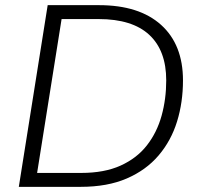

<svg xmlns="http://www.w3.org/2000/svg" viewBox="-20 -725 773 745"><path d="M53 0 165 -705H364Q520 -705 605 -628.5Q690 -552 690 -413Q690 -328 667 -253.5Q644 -179 595.5 -122Q547 -65 472 -32.5Q397 0 293 0ZM124 -54H295Q385 -54 448 -82.5Q511 -111 550 -161Q589 -211 607 -276Q625 -341 625 -413Q625 -529 559 -590Q493 -651 363 -651H219Z"/></svg>

Font: Nunito Sans 12pt Light
Style: Italic
Weight: 300
Italic angle: -9°
Designer: Vernon Adams
Foundry: Vernon Adams
Version: Version 3.101;gftools[0.9.27]